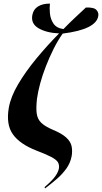

<svg xmlns="http://www.w3.org/2000/svg" viewBox="-20 -826 568 1069"><path d="M231 223 228 216Q269 181 286.5 157Q304 133 308 112Q311 92 302.5 77.5Q294 63 265.5 48Q237 33 182 12Q90 -24 51.5 -78.5Q13 -133 29 -226Q40 -288 81.5 -358Q123 -428 182.5 -500Q242 -572 309 -640Q239 -643 195 -668.5Q151 -694 160 -742Q166 -774 191.5 -790Q217 -806 258 -806Q255 -782 258 -751Q261 -720 277.5 -695Q294 -670 333 -664Q364 -696 396 -726Q428 -756 458 -784Q503 -786 517 -770.5Q531 -755 527 -736Q521 -700 472.5 -675.5Q424 -651 329 -639Q302 -601 278.5 -554Q255 -507 235.5 -457Q216 -407 203.5 -360.5Q191 -314 186 -277Q180 -225 184.5 -193.5Q189 -162 210 -142Q231 -122 273 -104Q324 -83 348.5 -60.5Q373 -38 378.5 -12.5Q384 13 379 43Q372 81 349.5 112.5Q327 144 295.5 171Q264 198 231 223Z"/></svg>

Font: Noto Serif Display SemiCondensed
Style: Bold Italic
Weight: 700
Width: 4
Italic angle: -12°
Designer: Monotype Design Team
Foundry: Monotype Imaging Inc.
Version: Version 2.009